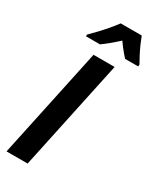

<svg xmlns="http://www.w3.org/2000/svg" viewBox="-235 -1011 885 1078"><g transform="rotate(30 207.0 -471.5)"><path d="M11.2 0 163.1 -713.9H299.8L147.9 0ZM74.2 -782.7 75.2 -794.4Q96.7 -815.4 120.6 -840.8Q144.5 -866.2 167.2 -892.8Q189.9 -919.4 207 -942.9H343.3Q351.1 -921.9 363 -894.8Q375 -867.7 388.9 -841.1Q402.8 -814.5 414.1 -794.9L412.6 -782.7H328.1Q318.4 -793.5 307.1 -806.4Q295.9 -819.3 284.7 -834.2Q273.4 -849.1 263.2 -863.8Q236.8 -839.4 212.6 -819.3Q188.5 -799.3 165 -782.7Z"/></g></svg>

Font: Open Sans SemiCondensed
Style: Bold Italic
Weight: 700
Width: 4
Italic angle: -12°
Designer: Monotype Design Team
Foundry: Monotype Imaging Inc.
Version: Version 3.003